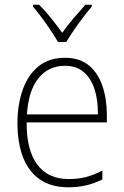

<svg xmlns="http://www.w3.org/2000/svg" viewBox="-20 -784 527 814"><path d="M255 -539Q318 -539 357 -506.5Q396 -474 414.5 -419Q433 -364 433 -297V-265H93Q92 -149 137.5 -87Q183 -25 271 -25Q311 -25 343 -33Q375 -41 414 -61V-23Q381 -7 346.5 1.5Q312 10 270 10Q196 10 148 -24Q100 -58 77 -119Q54 -180 54 -262Q54 -341 76.5 -404Q99 -467 143.5 -503Q188 -539 255 -539ZM255 -505Q186 -505 143.5 -453Q101 -401 94 -299H395Q396 -358 381 -405Q366 -452 335 -478.5Q304 -505 255 -505ZM226 -606Q213 -628 194.5 -656Q176 -684 156 -710.5Q136 -737 120 -756V-764H146Q171 -739 197 -706.5Q223 -674 244 -645Q265 -675 290.5 -705Q316 -735 342 -764H369V-756Q352 -736 331.5 -709Q311 -682 292.5 -655Q274 -628 261 -606Z"/></svg>

Font: Noto Sans Gujarati UI SemiCondensed ExtraLight
Style: Regular
Weight: 200
Width: 4
Designer: Jelle Bosma - Monotype Design Team, Universal Thirst
Foundry: Monotype Imaging Inc.
Version: Version 2.106; ttfautohint (v1.8.4.7-5d5b)